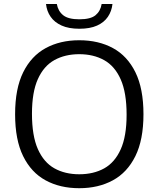

<svg xmlns="http://www.w3.org/2000/svg" viewBox="-20 -956 814 985"><path d="M386.5 9.5Q288 9.5 214 -30.8Q140 -71 98.8 -154.8Q57.5 -238.5 57.5 -370Q57.5 -501.5 99 -585.2Q140.5 -669 214.5 -709.2Q288.5 -749.5 386.5 -749.5Q485.5 -749.5 559.5 -709.2Q633.5 -669 674.8 -585Q716 -501 716 -370Q716 -239 674.5 -155Q633 -71 558.8 -30.8Q484.5 9.5 386.5 9.5ZM386.5 -62Q460 -62 514.5 -92.2Q569 -122.5 599.2 -189.8Q629.5 -257 629.5 -367.5Q629.5 -480.5 599.2 -548.8Q569 -617 514.2 -647.5Q459.5 -678 386.5 -678Q314 -678 259.2 -647.8Q204.5 -617.5 174.2 -550.2Q144 -483 144 -372.5Q144 -259.5 174.2 -191.2Q204.5 -123 259 -92.5Q313.5 -62 386.5 -62ZM387 -808.5Q332.5 -808.5 296 -825Q259.5 -841.5 239.8 -870Q220 -898.5 216 -935.5H271.5Q278 -899 304 -878Q330 -857 387 -857Q445 -857 470.2 -878Q495.5 -899 501.5 -935.5H557Q553 -898.5 533.5 -869.8Q514 -841 478 -824.8Q442 -808.5 387 -808.5Z"/></svg>

Font: Encode Sans SC SemiExpanded
Style: Regular
Weight: 400
Width: 6
Designer: Multiple Designers
Foundry: Impallari Type
Version: Version 3.002